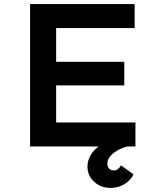

<svg xmlns="http://www.w3.org/2000/svg" viewBox="-20 -720 789 944"><path d="M128 0V-700H642V-582H256V-118H646V0ZM192 -300V-416H591V-300ZM523 204Q492 204 466.5 190.5Q441 177 425.5 153.5Q410 130 410 100Q410 74 421.5 50.5Q433 27 455 8Q477 -11 506 -25Q535 -39 569 -48L607 0Q579 7 556 20.5Q533 34 520.5 50Q508 66 508 84Q508 99 516.5 108.5Q525 118 540 118Q551 118 559.5 111.5Q568 105 575 93L636 137Q625 164 594 184Q563 204 523 204Z"/></svg>

Font: Lexend Exa Medium
Style: Regular
Weight: 500
Designer: Bonnie Shaver-Troup, Thomas Jockin
Foundry: Lexend
Version: Version 1.007